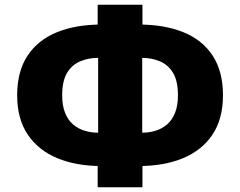

<svg xmlns="http://www.w3.org/2000/svg" viewBox="-20 -758 1008 806"><path d="M390 28V-91L434 -61H406Q300 -61 220.5 -94Q141 -127 96.5 -193Q52 -259 52 -358Q52 -458 95.5 -524Q139 -590 218.5 -622.5Q298 -655 406 -655H434L390 -625V-738H578V-625L534 -655H562Q671 -655 750.5 -622.5Q830 -590 873 -524Q916 -458 916 -358Q916 -259 872 -193Q828 -127 748.5 -94Q669 -61 562 -61H534L578 -91V28ZM392 -169V-547L427 -515H391Q351 -515 316.5 -500.5Q282 -486 261.5 -452Q241 -418 241 -358Q241 -314 253.5 -283.5Q266 -253 287.5 -235Q309 -217 336 -209Q363 -201 391 -201H427ZM577 -169 541 -201H577Q606 -201 632.5 -209Q659 -217 680.5 -235Q702 -253 714.5 -283.5Q727 -314 727 -358Q727 -418 706.5 -452Q686 -486 651.5 -500.5Q617 -515 577 -515H541L577 -547Z"/></svg>

Font: Nunito Sans 10pt Black
Style: Regular
Weight: 900
Designer: Vernon Adams
Foundry: Vernon Adams
Version: Version 3.101;gftools[0.9.27]